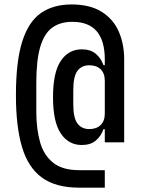

<svg xmlns="http://www.w3.org/2000/svg" viewBox="-20 -730 640 862"><path d="M450.5 34V112.5H335.5Q229.5 112.5 167.5 66.8Q105.5 21 78.5 -71Q51.5 -163 51.5 -302Q51.5 -455.5 80.2 -544.8Q109 -634 164.5 -672Q220 -710 301 -710Q384 -710 436.2 -677.2Q488.5 -644.5 513 -588.8Q537.5 -533 537.5 -463V-91H450.5V-150H444.5Q434 -119.5 410.5 -99.2Q387 -79 347 -79Q287.5 -79 252.8 -131Q218 -183 218 -293.5Q218 -404.5 252.8 -456.5Q287.5 -508.5 347 -508.5Q387 -508.5 410.5 -488.2Q434 -468 444.5 -437.5H450.5V-463Q450.5 -632 305 -632Q250 -632 214 -605.5Q178 -579 160.5 -518.8Q143 -458.5 143 -358V-229Q143 -151.5 159.8 -92.2Q176.5 -33 218.5 0.5Q260.5 34 335.5 34ZM381 -150.5Q413.5 -150.5 432 -168.8Q450.5 -187 450.5 -220V-367.5Q450.5 -400.5 432 -418.8Q413.5 -437 381 -437Q346.5 -437 327.8 -412Q309 -387 309 -325.5V-262Q309 -200.5 327.8 -175.5Q346.5 -150.5 381 -150.5Z"/></svg>

Font: Lilex Medium
Style: Regular
Weight: 500
Designer: Mike Abbink, Paul van der Laan, Pieter van Rosmalen, Mikhael Khrustik
Foundry: Mikhael Khrustik
Version: Version 1.100